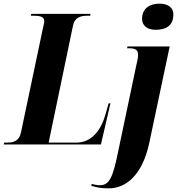

<svg xmlns="http://www.w3.org/2000/svg" viewBox="-58 -790 968 1050"><path d="M793 -627C856 -627 890 -655 890 -710C890 -754 854 -770 814 -770C766 -770 719 -748 719 -687C719 -646 752 -627 793 -627ZM-38 0H494L546 -225H536L520 -168C497 -84 447 -10 359 -10H208L341 -649C350 -696 384 -704 422 -704H435L437 -714H113L110 -704H124C159 -704 184 -700 184 -674C184 -666 181 -653 177 -637L57 -67C47 -17 14 -10 -20 -10H-35ZM537 240C630 240 720 169 758 -7L870 -536H639L637 -526H647C686 -526 697 -516 697 -488C697 -473 692 -454 687 -431L586 49C559 180 540 223 488 223C475 223 453 219 444 216L441 226C474 236 498 240 537 240Z"/></svg>

Font: Noto Serif Display Condensed ExtraBold
Style: Italic
Weight: 800
Width: 3
Italic angle: -12°
Designer: Monotype Design Team
Foundry: Monotype Imaging Inc.
Version: Version 2.009